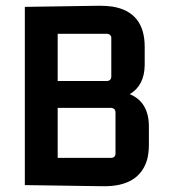

<svg xmlns="http://www.w3.org/2000/svg" viewBox="-20 -644 591 668"><path d="M498 -139.6V-206.1Q497.1 -289.1 431.6 -316.4Q482.4 -346.7 483.4 -417V-481.4Q483.4 -602.5 371.1 -621.1Q349.6 -624 325.2 -624L66.4 -620.1V0L337.9 3.9Q464.8 5.9 492.2 -89.8Q498 -113.3 498 -139.6ZM368.2 -268.6Q380.9 -266.6 381.8 -254.9V-107.4Q379.9 -95.7 368.2 -94.7H180.7V-268.6ZM353.5 -526.4Q366.2 -524.4 367.2 -513.7V-375Q365.2 -363.3 353.5 -362.3H180.7V-526.4Z"/></svg>

Font: Gemunu Libre
Style: Bold
Weight: 700
Designer: Pushpananda Ekanayake, Sol Matas, Kosala Senevirathne
Foundry: Mooniak
Version: Version 1.001